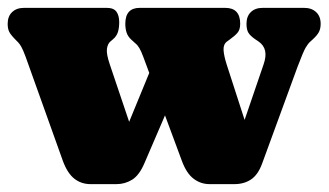

<svg xmlns="http://www.w3.org/2000/svg" viewBox="-26 -468 836 488"><path d="M270 0H204.5Q180.5 0 163 -13.8Q145.5 -27.5 134 -58.5L39 -324Q32.5 -341.5 28.2 -349Q24 -356.5 20 -360.5L15 -365.5Q1.5 -379 -2.5 -387Q-6.5 -395 -6.5 -407.5Q-6.5 -426.5 4.8 -437.2Q16 -448 35 -448H245.5Q263 -448 270 -438.2Q277 -428.5 277 -411.5Q277 -397.5 273.8 -386.8Q270.5 -376 261 -368L254.5 -362.5Q247.5 -356.5 245.8 -343.8Q244 -331 253 -304.5L327 -85L268 -75L372 -328L444.5 -293.5L341 -53Q328 -22.5 309.8 -11.2Q291.5 0 270 0ZM569.5 0H507Q484 0 466 -13.8Q448 -27.5 436.5 -58.5L338 -324Q333 -337.5 328.5 -345.2Q324 -353 319 -357L308.5 -366.5Q299 -375 295.8 -385Q292.5 -395 292.5 -407.5Q292.5 -448 329 -448H546.5Q584.5 -448 584.5 -407.5Q584.5 -392.5 577.5 -384.5Q570.5 -376.5 558.5 -368L551 -362.5Q541.5 -355.5 542.2 -341Q543 -326.5 550 -304.5L621 -85L565.5 -75L644 -304.5Q651 -324.5 647.8 -339Q644.5 -353.5 630.5 -363L623 -368Q610.5 -376.5 605.5 -384.5Q600.5 -392.5 600.5 -407.5Q600.5 -426.5 611.5 -437.2Q622.5 -448 641.5 -448H747Q766 -448 777.5 -437.2Q789 -426.5 789 -407.5Q789 -395 784.5 -386.5Q780 -378 768.5 -367.5L763 -362.5Q757 -357.5 750.8 -346.8Q744.5 -336 730 -297.5L640.5 -53Q630 -24 612.2 -12Q594.5 0 569.5 0Z"/></svg>

Font: Fraunces 144pt S100 Black
Style: Regular
Weight: 900
Version: Version 1.000